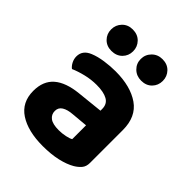

<svg xmlns="http://www.w3.org/2000/svg" viewBox="-203 -811 938 938"><g transform="rotate(45 266.5 -342.0)"><path d="M255.2 -94.6Q278.2 -94.6 300.4 -99.3Q322.6 -104 333 -110.4V-206L248.6 -198.4Q214.8 -195.9 195.1 -183.7Q175.4 -171.6 175.4 -147.7Q175.4 -123.6 194.3 -109.1Q213.2 -94.6 255.2 -94.6ZM248.9 -494.8Q352.6 -494.8 414.6 -451.6Q476.6 -408.4 476.6 -316.8V-89.7Q476.6 -64.6 463.6 -49.3Q450.5 -34 431.2 -22.5Q401.2 -5 356.6 5.3Q312 15.5 255.2 15.5Q152.8 15.5 92.2 -24.1Q31.6 -63.8 31.6 -142.9Q31.6 -211 73.6 -247.4Q115.6 -283.8 198.6 -292.3L332.3 -306.3V-318.3Q332.3 -352.4 305.7 -367.4Q279.1 -382.4 230.4 -382.4Q192.4 -382.4 155.7 -373.4Q119 -364.5 90 -351.8Q78.2 -360.3 69.8 -376.6Q61.4 -393 61.4 -410.6Q61.4 -453.3 107.1 -471.8Q135.6 -483.6 174.1 -489.2Q212.7 -494.8 248.9 -494.8ZM240.1 -624.2Q240.1 -593.1 218.9 -571.7Q197.7 -550.4 163.3 -550.4Q130.4 -550.4 109.3 -571.7Q88.2 -593.1 88.2 -624.2Q88.2 -655.3 109.3 -677.1Q130.4 -698.8 163.3 -698.8Q197.7 -698.8 218.9 -677.1Q240.1 -655.3 240.1 -624.2ZM445 -624.2Q445 -593.1 424.1 -571.7Q403.1 -550.4 368.9 -550.4Q336.3 -550.4 314.6 -571.7Q292.8 -593.1 292.8 -624.2Q292.8 -655.3 314.6 -677.1Q336.3 -698.8 368.9 -698.8Q403.1 -698.8 424.1 -677.1Q445 -655.3 445 -624.2Z"/></g></svg>

Font: Baloo Bhaijaan 2
Style: Regular
Weight: 400
Designer: Sanskriti Dholi, Noopur Datye and Ek Type
Foundry: Ek Type
Version: Version 1.701